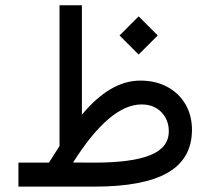

<svg xmlns="http://www.w3.org/2000/svg" viewBox="-20 -692 780 712"><path d="M494.1 -631.3 564.9 -560.5 494.1 -489.7 423.3 -560.5ZM161.6 -88.9Q170.9 -104.5 181.2 -119.9Q191.4 -135.3 200.7 -150.4V-672.4H283.7V-266.6Q388.7 -393.1 500 -393.1Q557.6 -393.1 600.8 -369.6Q644 -346.2 668 -304.9Q691.9 -263.7 691.9 -210Q691.4 -103 601.8 -51.5Q512.2 0 331.5 0H48.3V-88.9ZM504.9 -304.7Q387.2 -304.7 251 -89.4L329.6 -88.9Q468.8 -88.9 537.4 -116.7Q606 -144.5 606 -205.1Q606 -248 578.1 -276.4Q550.3 -304.7 504.9 -304.7Z"/></svg>

Font: Vazirmatn UI FD
Style: Regular
Weight: 400
Designer: Saber Rastikerdar
Foundry: Saber Rastikerdar
Version: Version 33.003